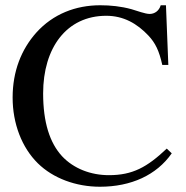

<svg xmlns="http://www.w3.org/2000/svg" viewBox="-20 -696 707 730"><path d="M614 -131C539 -60 484 -30 394 -30C325 -30 260 -55 216 -102C169 -153 144 -231 144 -341C144 -514 233 -636 384 -636C449 -636 501 -607 545 -560C570 -533 585 -504 597 -449H620L611 -676H591C585 -655 568 -643 549 -643C532 -643 501 -655 480 -661C440 -672 400 -676 361 -676C268 -676 182 -643 118 -572C61 -508 28 -425 28 -325C28 -226 63 -135 124 -75C182 -18 269 14 360 14C478 14 575 -30 633 -113Z"/></svg>

Font: XITS
Style: Regular
Weight: 400
Designer: MicroPress Inc., with final additions and corrections provided by Coen Hoffman, Elsevier (retired)
Version: Version 1.302